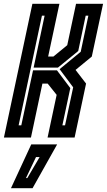

<svg xmlns="http://www.w3.org/2000/svg" viewBox="-40 -720 559 1005"><path d="M-19.5 0 129.5 -700H271L212 -424H239.5L312 -483.5L358 -700H499.5L440.5 -424L355.5 -354L410.5 -282.5L350.5 0H209L256.5 -223.5L209.5 -282.5H182L122 0ZM57.5 -64H71.5L133 -352H258L328 -259L286.5 -64H300.5L343 -263L272 -358L382.5 -449L422.5 -638H408.5L369.5 -453L263 -366H136L193.5 -638H179.5ZM17.5 265 123.5 36H259L130.5 265ZM96 212H103L167.5 102H148.5Z"/></svg>

Font: Tourney Condensed Regular
Style: Bold Italic
Weight: 700
Width: 3
Italic angle: -12°
Designer: Tyler Finck
Foundry: Etcetera Type Co
Version: Version 1.010; ttfautohint (v1.8.3)